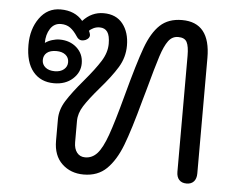

<svg xmlns="http://www.w3.org/2000/svg" viewBox="-46 -638 864 702"><g transform="rotate(5 386.0 -287.0)"><path d="M174 -104V-183Q174 -218 195 -251.5Q216 -285 256 -332Q295 -378 315 -410Q335 -442 335 -474Q335 -504 325.5 -517.5Q316 -531 297 -531Q285 -531 274.5 -526Q264 -521 259 -515L262 -508Q264 -502 264 -499Q264 -488 250 -481Q243 -478 236 -478Q224 -478 216 -491Q203 -511 189 -521Q175 -531 155 -531Q130 -531 116 -509.5Q102 -488 102 -457Q113 -465 127.5 -469.5Q142 -474 155 -474Q193 -474 218 -451.5Q243 -429 243 -394Q243 -361 216.5 -337Q190 -313 148 -313Q99 -313 71 -347Q43 -381 43 -445Q43 -503 72 -543.5Q101 -584 149 -584Q202 -584 231 -549Q263 -584 307 -584Q353 -584 377.5 -553Q402 -522 402 -473Q402 -430 379.5 -393Q357 -356 315 -308Q279 -266 261.5 -238.5Q244 -211 244 -183V-105Q244 -81 255 -67Q266 -53 285 -53Q311 -53 329.5 -73.5Q348 -94 365.5 -143Q383 -192 409 -289Q442 -412 463 -469.5Q484 -527 514.5 -555.5Q545 -584 595 -584Q699 -584 699 -454V-30Q699 -11 689.5 -0.5Q680 10 663 10Q645 10 635.5 -0.5Q626 -11 626 -30V-456Q626 -490 618 -505.5Q610 -521 586 -521Q564 -521 550 -502Q536 -483 523.5 -444.5Q511 -406 486 -314L476 -279Q446 -168 424 -111Q402 -54 369.5 -22Q337 10 285 10Q237 10 205.5 -20Q174 -50 174 -104ZM193 -394Q193 -411 180.5 -421Q168 -431 147 -431Q124 -431 112 -421Q100 -411 100 -394Q100 -378 112.5 -367.5Q125 -357 147 -357Q168 -357 180.5 -367.5Q193 -378 193 -394Z"/></g></svg>

Font: Kodchasan
Style: Regular
Weight: 400
Version: Version 1.000; ttfautohint (v1.6)